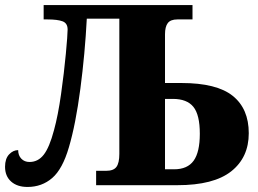

<svg xmlns="http://www.w3.org/2000/svg" viewBox="-21 -734 1023 761"><path d="M-1 -73Q-1 -105 15 -122Q31 -139 51 -139Q51 -118 63.5 -105Q76 -92 96 -92Q130 -92 152.5 -121Q175 -150 193 -218Q209 -276 221 -361Q233 -446 240 -521Q247 -596 247 -617Q247 -642 227 -649.5Q207 -657 167 -657H152V-714H742V-657H682Q655 -657 644 -642.5Q633 -628 633 -598V-405H698Q838 -405 901.5 -354Q965 -303 965 -206Q965 -110 895.5 -55Q826 0 682 0H360V-57H400Q429 -57 440.5 -72.5Q452 -88 452 -124V-660H323Q316 -523 297.5 -382Q279 -241 252 -150Q227 -64 186 -28.5Q145 7 88 7Q47 7 23 -14.5Q-1 -36 -1 -73ZM669 -63Q722 -63 746.5 -97Q771 -131 771 -204Q771 -279 745.5 -310.5Q720 -342 664 -342H633V-63Z"/></svg>

Font: Noto Serif ExtraBold
Style: Regular
Weight: 800
Designer: Monotype Design Team
Foundry: Monotype Imaging Inc.
Version: Version 1.001